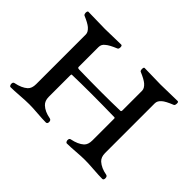

<svg xmlns="http://www.w3.org/2000/svg" viewBox="-101 -628 806 806"><g transform="rotate(45 302.5 -224.5)"><path d="M164 -259Q164 -253 174 -253Q315 -250 418 -253Q423 -253 423 -261V-377Q423 -391 407 -405Q394 -416 363 -429Q358 -431 358 -441.5Q358 -452 363 -452Q385 -452 413 -451Q441 -450 459 -450Q478 -450 508 -451Q538 -452 559 -452Q565 -452 564.5 -441.5Q564 -431 559 -429Q524 -415 512 -404Q498 -392 498 -377V-82Q498 -58 512 -45Q532 -27 566 -21Q574 -19 574 -8Q574 3 566 3Q546 3 513 0.5Q480 -2 459 -2Q439 -2 407 0.5Q375 3 356 3Q352 3 349.5 -2.5Q347 -8 348.5 -14Q350 -20 356 -21Q391 -28 410 -45Q423 -57 423 -82V-211Q423 -216 419 -216Q272 -219 167 -216Q164 -216 164 -209V-82Q164 -58 178 -45Q197 -27 231 -21Q240 -19 240 -8Q240 3 231 3Q211 3 180 0.5Q149 -2 129 -2Q108 -2 74.5 0.5Q41 3 22 3Q18 3 15.5 -2.5Q13 -8 14.5 -14Q16 -20 22 -21Q57 -28 76 -45Q89 -57 89 -82V-377Q89 -391 73 -405Q60 -416 29 -429Q26 -430 24.5 -436Q23 -442 24.5 -447Q26 -452 29 -452Q51 -452 80.5 -451Q110 -450 129 -450Q147 -450 175 -451Q203 -452 224 -452Q230 -452 230 -441.5Q230 -431 224 -429Q190 -415 178 -404Q164 -394 164 -377Z"/></g></svg>

Font: EB Garamond
Style: SC
Weight: 400
Version: Version 000.010